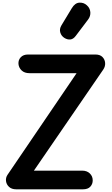

<svg xmlns="http://www.w3.org/2000/svg" viewBox="-20 -1410 833 1430"><path d="M101 0Q67 0 47.5 -18Q28 -36 24.8 -61.2Q21.5 -86.5 36 -108L550.5 -865H199.5Q162.5 -865 141.2 -885.2Q120 -905.5 117.5 -934Q115.5 -963.5 134.8 -983.8Q154 -1004 189 -1004H691Q724.5 -1004 742.8 -985.8Q761 -967.5 763 -941.2Q765 -915 748.5 -891L232.5 -139H592.5Q627.5 -139 649 -118.2Q670.5 -97.5 670.5 -66.5Q670.5 -39 652.5 -19.5Q634.5 0 597.5 0ZM460.5 -1127Q437.5 -1141 429.2 -1167.2Q421 -1193.5 437.5 -1221L514.5 -1348.5Q538.5 -1388.5 571.2 -1390.2Q604 -1392 627 -1370.5Q650.5 -1349.5 652.8 -1319.5Q655 -1289.5 636.5 -1265L544 -1142.5Q525.5 -1118 503.8 -1116Q482 -1114 460.5 -1127Z"/></svg>

Font: Edu SA Hand
Style: Regular
Weight: 400
Designer: Tina and Corey Anderson, Eben Sorkin, Mirko Velimirovic
Foundry: Google for Education
Version: Version 2.000